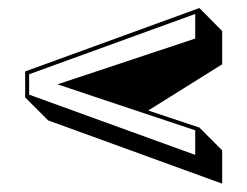

<svg xmlns="http://www.w3.org/2000/svg" viewBox="-20 -448 608 473"><path d="M345.2 -175.8 471.2 -133.8 527.3 -77.6V4.4L98.6 -151.4L42 -208V-272L471.2 -428.2L527.3 -371.6V-289.6ZM121.6 -240.2 460.9 -353V-413.6L51.8 -265.1V-214.8L460.9 -66.4V-127Z"/></svg>

Font: Linux Biolinum Shadow O
Style: Bold
Weight: 700
Designer: Philipp H. Poll
Foundry: Philipp H. Poll
Version: Version 0.9.2